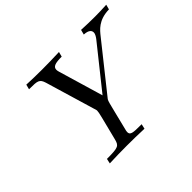

<svg xmlns="http://www.w3.org/2000/svg" viewBox="-145 -913 1143 1143"><g transform="rotate(-45 427.0 -341.5)"><path d="M173 -652H178C245 -652 259 -650 272 -608L364 -299C367 -288 370 -283 370 -275C370 -258 360 -225 324 -81C313 -37 305 -31 211 -31H208L201 0C250 -2 298 -3 347 -3C396 -3 444 -2 493 0L500 -31H489C428 -31 406 -33 406 -58C406 -65 408 -73 410 -80C461 -284 454 -268 470 -288L697 -573C721 -603 756 -650 846 -652V-653L854 -683C813 -681 791 -680 758 -680C720 -680 680 -681 642 -683L634 -652C677 -650 685 -632 685 -619C685 -604 673 -588 667 -580L457 -317C454 -328 450 -340 447 -351L373 -601C371 -608 370 -614 370 -619C370 -644 393 -652 448 -652L456 -683C408 -681 358 -680 310 -680C267 -680 224 -681 181 -683Z"/></g></svg>

Font: CMU Serif
Style: Italic
Weight: 500
Italic angle: -14.04°
Version: Version 0.7.0